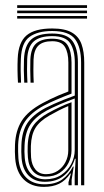

<svg xmlns="http://www.w3.org/2000/svg" viewBox="-20 -717 401 743"><path d="M293.8 0V-474.8Q293.8 -534.5 270.2 -565.8Q246.8 -597 182 -597Q125.8 -597 94.5 -574.4Q63.2 -551.8 60.8 -490Q59.8 -466.2 60 -443.5Q60.2 -420.8 61.5 -397.2H49.5Q48 -423 47.8 -445.4Q47.5 -467.8 48.5 -490.5Q51 -553 82.6 -579.9Q114.2 -606.8 182 -606.8Q231 -606.8 257.9 -591.2Q284.8 -575.8 295.4 -546.2Q306 -516.8 306 -474.8V0ZM155.5 -23.2Q191.5 -23.2 216.9 -40Q242.2 -56.8 255.8 -82.8Q269.2 -108.8 269.2 -136V-336Q238.8 -325 209.8 -312.5Q180.8 -300 160.5 -289Q118.2 -265.8 97.8 -235.4Q77.2 -205 75 -154.5Q74.2 -140 74.5 -129.8Q74.8 -119.5 75.8 -105.8Q79.2 -66.5 100 -44.9Q120.8 -23.2 155.5 -23.2ZM157.2 -33.5Q126.5 -33.5 108.6 -53.2Q90.8 -73 88 -107.5Q87 -119 86.9 -129.9Q86.8 -140.8 87.2 -152.8Q89 -202 108.2 -230Q127.5 -258 165.5 -279.2Q188.2 -291.8 210.4 -302.2Q232.5 -312.8 256.8 -321.5V-135.2Q256.8 -110 245.1 -86.6Q233.5 -63.2 211.4 -48.4Q189.2 -33.5 157.2 -33.5ZM158 -43Q184 -43 203.4 -55.9Q222.8 -68.8 233.5 -89.8Q244.2 -110.8 244.2 -134.8V-306.5Q225 -298.5 207.6 -289.6Q190.2 -280.8 171 -269.8Q133.2 -248.2 117.1 -222Q101 -195.8 99.5 -152.5Q99.2 -141.8 99.4 -131Q99.5 -120.2 100.2 -108.2Q102.5 -78.2 117.5 -60.6Q132.5 -43 158 -43ZM149.8 6.2Q101.5 6.2 72.2 -22.2Q43 -50.8 38.8 -104Q37.8 -117.5 37.6 -129.8Q37.5 -142 38 -156.8Q40.2 -211.5 64.2 -249.5Q88.2 -287.5 145 -318Q159 -325.5 173.9 -332.8Q188.8 -340 206.1 -347.5Q223.5 -355 244.5 -363V-474.8Q244.5 -513.8 231.1 -535.6Q217.8 -557.5 182 -557.5Q145.8 -557.5 128.5 -540.5Q111.2 -523.5 109.8 -486.5Q109.2 -470.5 109.2 -446.5Q109.2 -422.5 110.5 -397.2H98.2Q97.2 -421 97.1 -445.5Q97 -470 97.5 -487Q99.5 -531 120.4 -549.1Q141.2 -567.2 182 -567.2Q226.2 -567.2 241.5 -542.4Q256.8 -517.5 256.8 -474.8V-354.8Q226.2 -343.2 198.1 -331.1Q170 -319 150.2 -308.5Q100.8 -282.2 76.5 -246.6Q52.2 -211 50.2 -156Q50 -142.5 50.1 -130.5Q50.2 -118.5 51.2 -104.8Q54.8 -56.8 81 -30.2Q107.2 -3.8 151.8 -3.8Q194.8 -3.8 220.6 -22.4Q246.5 -41 262.2 -72.2H265.2L257.2 -21V0H245.2L245 -11.8L254.5 -45.2H251.8Q233.5 -18 208.8 -5.9Q184 6.2 149.8 6.2ZM269 0V-38L272.8 -102.8H269.8Q257.5 -62.5 228.4 -38Q199.2 -13.5 153.5 -13.5Q114.2 -13.5 90.6 -37.6Q67 -61.8 63.5 -105.2Q62.5 -119 62.4 -130.1Q62.2 -141.2 62.8 -155.2Q64.5 -208 86 -240.6Q107.5 -273.2 155.5 -299Q169.5 -306.2 187.8 -314.5Q206 -322.8 226.9 -331.1Q247.8 -339.5 269.5 -347.2V-474.8Q269.5 -522.5 251.5 -549.9Q233.5 -577.2 182 -577.2Q133.8 -577.2 110.5 -556.6Q87.2 -536 85.2 -487.2Q84.5 -471.5 84.6 -447Q84.8 -422.5 86.2 -397.2H73.8Q72.5 -420.8 72.2 -445.5Q72 -470.2 72.8 -487.5Q75 -540.5 100.5 -563.9Q126 -587.2 182 -587.2Q239.2 -587.2 260.4 -558.4Q281.5 -529.5 281.5 -474.8V0ZM46.5 -686.2V-696.8H316.8V-686.2ZM46.5 -645V-655.2H316.8V-645ZM46.5 -665.8V-676H316.8V-665.8Z"/></svg>

Font: Big Shoulders Inline Text Thin Light
Style: Regular
Weight: 300
Version: Version 2.002